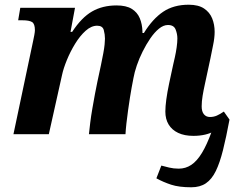

<svg xmlns="http://www.w3.org/2000/svg" viewBox="-20 -569 1009 814"><path d="M791 225Q739 225 705.5 214Q672 203 643 187L664 133Q679 137 697.5 141.5Q716 146 738 146Q767 146 791 130Q815 114 836 79.5Q857 45 877 -10L929 -96L953 -62Q939 13 925.5 67Q912 121 895 156Q878 191 853 208Q828 225 791 225ZM800 7Q762 7 735.5 -5.5Q709 -18 695 -41Q681 -64 681 -96Q681 -117 685 -147Q689 -177 697 -215L714 -294Q717 -307 721.5 -327Q726 -347 729 -368.5Q732 -390 732 -406Q732 -425 724.5 -444Q717 -463 692 -463Q673 -463 654 -447.5Q635 -432 617.5 -406.5Q600 -381 585 -351Q570 -321 560 -291.5Q550 -262 546 -239L538 -197Q535 -181 531 -155.5Q527 -130 523 -101.5Q519 -73 516 -46Q513 -19 512 0H357Q359 -20 362.5 -48.5Q366 -77 371.5 -108.5Q377 -140 382.5 -170Q388 -200 393 -223L408 -293Q414 -322 418 -343.5Q422 -365 423.5 -380.5Q425 -396 425 -405Q425 -423 420 -441.5Q415 -460 392 -460Q367 -460 343 -438.5Q319 -417 298.5 -383.5Q278 -350 263.5 -314.5Q249 -279 243 -251L187 0H37L121 -398Q123 -407 125.5 -420.5Q128 -434 128 -441Q128 -468 116 -475.5Q104 -483 75 -483H57L66 -536H298L279 -434H286Q326 -495 370.5 -520.5Q415 -546 474 -546Q515 -546 538.5 -531.5Q562 -517 572.5 -492Q583 -467 584 -435Q584 -434 584 -432.5Q584 -431 584 -429H590Q627 -489 671.5 -519Q716 -549 780 -549Q821 -549 845 -533Q869 -517 879.5 -491Q890 -465 890 -434Q890 -409 883.5 -378Q877 -347 872 -321L849 -214Q843 -187 839 -163Q835 -139 835 -118Q835 -96 844.5 -84.5Q854 -73 870 -73Q886 -73 899.5 -79Q913 -85 929 -96L953 -62Q929 -37 892 -15Q855 7 800 7Z"/></svg>

Font: Noto Serif
Style: Italic
Weight: 400
Italic angle: -12°
Designer: Monotype Design Team
Foundry: Monotype Imaging Inc.
Version: Version 2.013